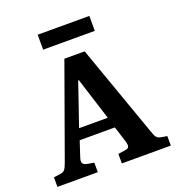

<svg xmlns="http://www.w3.org/2000/svg" viewBox="-155 -1013 1050 1139"><g transform="rotate(-20 370.0 -444.0)"><path d="M210.9 -793.9V-888.2H537.1V-793.9ZM12.2 0V-60.1L59.1 -66.9Q76.2 -70.3 84.2 -81.3Q92.3 -92.3 103 -122.1L311 -700.2H439L645 -119.1Q651.9 -99.1 655.5 -91.3Q659.2 -83.5 667 -76.4Q674.8 -69.3 688 -66.9L728 -60.1V0H418.9V-60.1L464.8 -66.9Q484.4 -69.8 488 -81.1Q491.7 -92.3 483.9 -117.2L453.1 -214.8H231L200.2 -121.1Q191.4 -97.2 196.5 -84.7Q201.7 -72.3 223.1 -67.9L267.1 -60.1V0ZM252 -283.2H433.1L348.1 -551.8H344.2Z"/></g></svg>

Font: Literata Book
Style: Bold
Weight: 700
Designer: Latin by Veronika Burian and Jose Scaglione. Greek by Irene Vlachou. Cyrillic by Vera Evstafieva
Foundry: TypeTogether
Version: Version 2.003;PS 002.003;hotconv 1.0.88;makeotf.lib2.5.64775